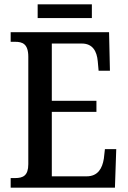

<svg xmlns="http://www.w3.org/2000/svg" viewBox="-20 -862 586 882"><path d="M153 -779H402V-842H153ZM29 0H508L514 -177H462L457 -133C450 -89 430 -52 378 -52H218V-348H423V-399H218V-662H356C406 -662 425 -626 429 -581L433 -537H485L481 -714H29V-670H49C83 -670 110 -661 110 -601V-108C110 -55 86 -44 49 -44H29Z"/></svg>

Font: Noto Serif Ethiopic Condensed Medium
Style: Regular
Weight: 500
Width: 3
Designer: Monotype Design Team
Foundry: Monotype Imaging Inc.
Version: Version 2.102